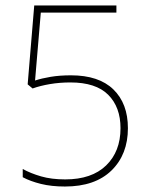

<svg xmlns="http://www.w3.org/2000/svg" viewBox="-20 -669 549 701"><path d="M239 -394Q341 -394 394 -342.5Q447 -291 447 -201Q447 -105 387 -46.5Q327 12 217 12Q168 12 129.5 2.5Q91 -7 63 -22V-52Q92 -36 130 -25Q168 -14 218 -14Q315 -14 367.5 -65Q420 -116 420 -201Q420 -278 375 -323Q330 -368 237 -368Q198 -368 162.5 -362Q127 -356 99 -346L81 -361L105 -649H405V-623H129L108 -375Q132 -383 165 -388.5Q198 -394 239 -394Z"/></svg>

Font: Noto Sans Telugu SemiCondensed Thin
Style: Regular
Weight: 100
Width: 4
Designer: Jelle Bosma - Monotype Design Team
Foundry: Monotype Imaging Inc.
Version: Version 2.005; ttfautohint (v1.8.4.7-5d5b)